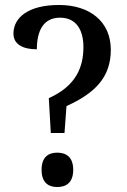

<svg xmlns="http://www.w3.org/2000/svg" viewBox="-20 -744 509 771"><path d="M176 -350 184 -210H239L247 -318C362 -370 425 -434 425 -544C425 -658 340 -724 217 -724C93 -724 34 -673 34 -609C34 -566 72 -546 128 -546C128 -617 152 -673 221 -673C286 -673 315 -624 315 -555C315 -473 284 -398 176 -350ZM210 7C245 7 274 -10 274 -62C274 -114 245 -131 210 -131C175 -131 147 -114 147 -62C147 -10 175 7 210 7Z"/></svg>

Font: Noto Serif Armenian SemiCondensed Medium
Style: Regular
Weight: 500
Width: 4
Designer: Monotype Design Team
Foundry: Monotype Imaging Inc.
Version: Version 2.008